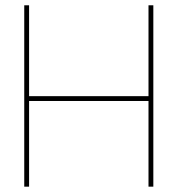

<svg xmlns="http://www.w3.org/2000/svg" viewBox="-20 -699 665 719"><path d="M88.9 0H70.8V-679.2H88.9V-338.9H536.1V-679.2H554.2V0H536.1V-320.8H88.9Z"/></svg>

Font: Rawengulk
Style: Light
Weight: 300
Version: Version 0.92